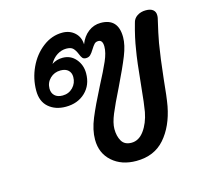

<svg xmlns="http://www.w3.org/2000/svg" viewBox="-91 -699 861 805"><g transform="rotate(-15 340.0 -297.0)"><path d="M648 -565Q648 -557 647 -553Q631 -485 625 -450Q615 -391 605 -299Q598 -224 591 -185Q575 -101 529.5 -49Q484 3 406 3Q342 3 301.5 -33Q261 -69 261 -128Q261 -170 281 -218.5Q301 -267 339 -341Q369 -398 384.5 -433.5Q400 -469 400 -495Q400 -524 381 -524Q370 -524 363.5 -517Q357 -510 349 -497Q340 -482 332.5 -475Q325 -468 313 -468Q303 -468 298 -474Q293 -480 288 -493Q281 -510 272 -519Q263 -528 243 -528Q222 -528 203 -516Q184 -504 171 -481Q192 -495 218 -495Q253 -495 275 -469Q297 -443 297 -407Q297 -356 264 -324.5Q231 -293 179 -293Q134 -293 105 -318Q76 -343 76 -390Q76 -442 98 -489.5Q120 -537 159 -567Q198 -597 244 -597Q276 -597 297.5 -577.5Q319 -558 320 -526Q332 -558 356 -576.5Q380 -595 410 -595Q486 -595 486 -513Q486 -479 468 -434Q450 -389 414 -315Q382 -251 366.5 -213.5Q351 -176 351 -150Q351 -119 363.5 -97.5Q376 -76 406 -76Q438 -76 461 -107.5Q484 -139 493 -186Q499 -220 506 -293Q517 -406 525 -449Q532 -497 549 -557Q553 -576 569 -586.5Q585 -597 607 -597Q627 -597 637.5 -588.5Q648 -580 648 -565ZM196 -446Q169 -446 150.5 -428Q132 -410 132 -384Q132 -365 144 -353.5Q156 -342 178 -342Q205 -342 223 -360.5Q241 -379 241 -406Q241 -424 229.5 -435Q218 -446 196 -446Z"/></g></svg>

Font: Mali Medium
Style: Italic
Weight: 500
Italic angle: -10°
Version: Version 1.000; ttfautohint (v1.6)